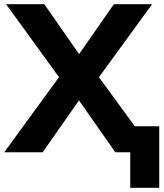

<svg xmlns="http://www.w3.org/2000/svg" viewBox="-30 -725 783 914"><path d="M590 169V0H534V-124H728V169ZM-10 0 276 -392V-323L-1 -705H181L367 -438H326L512 -705H694L416 -323V-392L702 0H519L325 -277H367L173 0Z"/></svg>

Font: Nunito Sans 11pt ExtraBold
Style: Regular
Weight: 800
Version: Version 3.101;gftools[0.9.27]